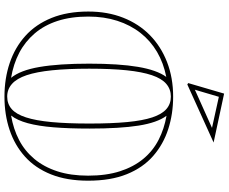

<svg xmlns="http://www.w3.org/2000/svg" viewBox="-100 -886 1001 840"><g transform="rotate(90 400.0 -465.5)"><path d="M402 -723Q478 -723 544.5 -701.5Q611 -680 662 -635.5Q713 -591 741.5 -520.5Q770 -450 770 -351Q770 -258 742.5 -189Q715 -120 665 -75Q615 -30 548 -7.5Q481 15 402 15Q323 15 255 -8Q187 -31 136.5 -76.5Q86 -122 58 -191Q30 -260 30 -352Q30 -436 57 -504.5Q84 -573 133.5 -621.5Q183 -670 251.5 -696.5Q320 -723 402 -723ZM402 -713Q370 -713 346.5 -693Q323 -673 308.5 -630Q294 -587 287 -519.5Q280 -452 280 -356Q280 -262 287 -193.5Q294 -125 308.5 -82Q323 -39 346.5 -18Q370 3 402 3Q434 3 456.5 -16.5Q479 -36 493 -79Q507 -122 513.5 -190.5Q520 -259 520 -357Q520 -454 513.5 -522Q507 -590 493 -632Q479 -674 456.5 -693.5Q434 -713 402 -713ZM320 -14Q287 -54 272.5 -138.5Q258 -223 258 -356Q258 -486 272 -569Q286 -652 316 -693Q255 -681 206.5 -652.5Q158 -624 123.5 -580Q89 -536 70.5 -478.5Q52 -421 52 -352Q52 -276 71 -217.5Q90 -159 126 -117Q162 -75 211 -49.5Q260 -24 320 -14ZM485 -14Q544 -24 592 -49Q640 -74 675 -116Q710 -158 729 -216.5Q748 -275 748 -351Q748 -431 728.5 -491Q709 -551 674 -593Q639 -635 591 -659.5Q543 -684 486 -694Q516 -654 529 -572Q542 -490 542 -357Q542 -267 536.5 -200Q531 -133 518.5 -87Q506 -41 485 -14ZM349 -785 343 -789 389 -946 603 -900ZM372 -818 374 -819 539 -893 403 -923Z"/></g></svg>

Font: Kalnia Glaze Thin
Style: Bold
Weight: 700
Version: Version 1.110